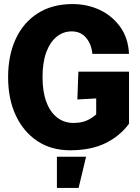

<svg xmlns="http://www.w3.org/2000/svg" viewBox="-20 -730 690 948"><path d="M326 12Q233 12 164.5 -33.5Q96 -79 58 -160Q20 -241 20 -349Q20 -457 58 -538.5Q96 -620 167.5 -665Q239 -710 338 -710Q410 -710 471.5 -681.5Q533 -653 573 -598Q613 -543 617 -464H436Q432 -511 405.5 -543Q379 -575 334 -575Q292 -575 259.5 -548.5Q227 -522 208.5 -472Q190 -422 190 -349Q190 -277 209 -226.5Q228 -176 262.5 -149.5Q297 -123 342 -123Q379 -123 405 -133.5Q431 -144 455 -165V-244L362 -239L367 -376H617V-119Q572 -58 500.5 -23Q429 12 326 12ZM261 198V44H405L368 198Z"/></svg>

Font: Azeret Mono Thin
Style: Bold
Weight: 700
Version: Version 1.002